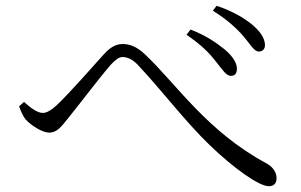

<svg xmlns="http://www.w3.org/2000/svg" viewBox="-20 -716 1040 663"><path d="M725 -504C748 -476 761 -454 777 -454C789 -454 797 -460 798 -475C800 -496 785 -521 755 -546C730 -566 693 -593 638 -614L624 -596C675 -561 701 -535 725 -504ZM823 -588C847 -559 858 -538 874 -538C887 -538 895 -547 895 -560C895 -584 878 -609 847 -634C823 -653 785 -677 728 -696L715 -679C762 -650 798 -618 823 -588ZM46 -349C52 -332 59 -315 69 -303C89 -282 126 -258 150 -258C176 -258 191 -277 217 -310C256 -358 327 -452 363 -493C379 -510 391 -519 403 -519C418 -519 435 -513 454 -494C538 -405 618 -298 704 -215C789 -133 875 -73 908 -73C927 -73 935 -84 935 -101C935 -121 922 -140 900 -152C695 -262 588 -427 482 -527C452 -556 427 -564 403 -564C379 -564 359 -551 339 -529C299 -485 220 -394 175 -352C158 -336 141 -326 128 -326C110 -326 87 -342 63 -364Z"/></svg>

Font: Noto Serif CJK TC Light
Style: Regular
Weight: 300
Designer: Ryoko NISHIZUKA 西塚涼子 (kana & ideographs); Frank Grießhammer (Latin, Greek & Cyrillic); Wenlong ZHANG 张文龙 (bopomofo); San
Foundry: Adobe
Version: Version 2.001;hotconv 1.1.0;makeotfexe 2.6.0